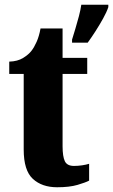

<svg xmlns="http://www.w3.org/2000/svg" viewBox="-20 -780 477 810"><path d="M221 10Q157 10 118.5 -25.5Q80 -61 80 -149V-468H19V-520Q54 -521 77.5 -535.5Q101 -550 113 -566Q124 -580 134.5 -603.5Q145 -627 151 -660H244V-536H348V-468H244V-163Q244 -120 253.5 -100Q263 -80 292 -80Q309 -80 326 -82.5Q343 -85 356 -89V-18Q341 -10 307 0Q273 10 221 10ZM284 -613Q290 -633 298 -659Q306 -685 313 -712Q320 -739 323 -760H437V-750Q430 -729 415 -702Q400 -675 383 -648.5Q366 -622 350 -600H284Z"/></svg>

Font: Noto Serif Khmer ExtraCondensed Black
Style: Regular
Weight: 900
Width: 2
Designer: Danh Hong and the Monotype Design Team
Foundry: Monotype Imaging Inc.
Version: Version 2.004